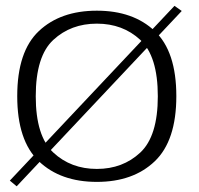

<svg xmlns="http://www.w3.org/2000/svg" viewBox="-20 -634 699 674"><path d="M14.5 0 38.5 20 618 -595.5 592.5 -613.5ZM320 4.5Q447.5 4.5 523.2 -67.8Q599 -140 599 -296.5Q599 -453.5 523.2 -525Q447.5 -596.5 320 -596.5Q192.5 -596.5 116.5 -525Q40.5 -453.5 40.5 -296.5Q40.5 -140 116.5 -67.8Q192.5 4.5 320 4.5ZM320 -41Q229 -41 167.2 -98.5Q105.5 -156 105.5 -296Q105.5 -437 167.2 -494Q229 -551 320 -551Q411 -551 472.5 -494Q534 -437 534 -296Q534 -156 472.5 -98.5Q411 -41 320 -41Z"/></svg>

Font: Anybody SemiExpanded Light
Style: Regular
Weight: 300
Width: 6
Version: Version 1.113;gftools[0.9.25]